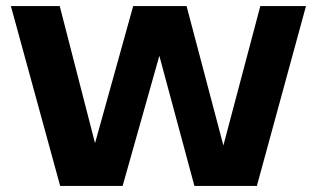

<svg xmlns="http://www.w3.org/2000/svg" viewBox="-20 -615 1048 635"><path d="M179 0 16 -595H177.5L314 -65H273L420.5 -595H597L737 -65H700.5L841 -595H992L829.5 0H623L486.5 -506.5H528.5L385.5 0Z"/></svg>

Font: Encode Sans SC Condensed Thin
Style: Bold
Weight: 700
Version: Version 3.002